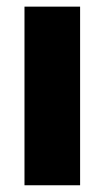

<svg xmlns="http://www.w3.org/2000/svg" viewBox="-20 -550 311 570"><path d="M52.7 -530.3H217.8V0H52.7Z"/></svg>

Font: Pretendard ExtraBold
Style: Regular
Weight: 800
Designer: Base glyphs from Inter by Rasmus Andersson; Hangeul glyphs from Noto Sans CJK(Source Han Sans) by Jang Soo-young and Kan
Foundry: Kil Hyung-jin
Version: Version 1.309